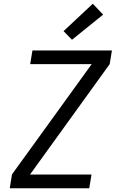

<svg xmlns="http://www.w3.org/2000/svg" viewBox="-20 -1004 640 1024"><path d="M32 0 44 -74 469 -662H141L153 -735H577L565 -662L140 -73H468L456 0ZM364 -792 319 -838 475 -984 530 -926Z"/></svg>

Font: Iosevka Aile Oblique
Style: Regular
Weight: 400
Italic angle: -9°
Designer: Belleve Invis
Foundry: Belleve Invis
Version: Version 31.1.0; ttfautohint (v1.8.4)